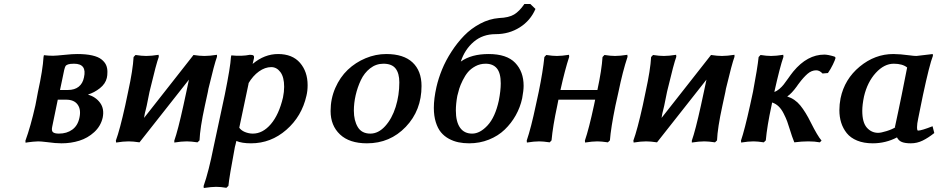

<svg xmlns="http://www.w3.org/2000/svg" viewBox="-20 -712 4726 967"><path d="M282.2 -258.8H321.8Q356 -258.8 376.5 -275.4Q397 -292 402.8 -321.8Q418.9 -391.1 353 -391.1Q332.5 -391.1 322.8 -387.7Q313 -384.3 309.8 -378.7Q306.6 -373 303.2 -358.9Q299.8 -340.3 292.5 -307.4Q285.2 -274.4 282.2 -258.8ZM271 -210 243.2 -75.2Q238.3 -53.7 246.6 -46.4Q254.9 -39.1 276.9 -39.1Q316.4 -39.1 344 -59.1Q371.6 -79.1 379.9 -118.2Q389.2 -159.7 371.3 -184.8Q353.5 -210 313 -210ZM290 9.8Q259.8 9.8 217.8 3.9Q185.5 0 172.9 0Q161.6 0 145.8 1.7Q129.9 3.4 119.1 4.9L108.9 6.8L107.9 -2.9Q134.3 -75.2 158.2 -181.2Q160.2 -191.9 164.6 -214.4Q168.9 -236.8 170.9 -248Q195.8 -361.8 199.2 -424.8Q199.2 -425.3 200.2 -429.4Q201.2 -433.6 201.2 -434.1Q223.6 -431.2 247.1 -431.2Q260.7 -431.2 308.1 -436Q344.2 -439.9 369.1 -439.9Q413.1 -439.9 444.1 -432.9Q475.1 -425.8 491.2 -412.8Q507.3 -399.9 514.2 -384.8Q521 -369.6 521 -350.1Q521 -331.5 518.1 -319.8Q511.2 -290 483.2 -267.8Q455.1 -245.6 422.9 -235.8Q462.4 -224.1 484.4 -193.8Q506.3 -163.6 497.1 -119.1Q487.3 -76.7 454.6 -46.6Q421.9 -16.6 379.6 -3.4Q337.4 9.8 290 9.8Z M625.5 -251Q649.4 -360.4 652.8 -424.8L662.6 -435.1Q694.3 -430.2 716.8 -430.2Q742.7 -430.2 778.8 -436L779.8 -425.8Q767.1 -392.1 736.8 -265.1Q736.3 -262.7 734.9 -257.1Q733.4 -251.5 732.9 -249L718.8 -179.2Q715.8 -166 713.4 -156.5Q710.9 -147 710.2 -144.3Q709.5 -141.6 708.5 -135.7Q707.5 -129.9 705.6 -118.2Q750 -174.3 834 -281.5Q918 -388.7 954.6 -435.1Q986.3 -430.2 1009.8 -430.2Q1035.6 -430.2 1072.8 -436V-425.8Q1060.1 -392.1 1029.8 -265.1Q1029.8 -263.7 1026.9 -249L1011.7 -179.2Q987.3 -67.4 984.9 -4.9L974.6 4.9Q941.4 0 920.9 0Q894 0 857.9 5.9V-3.9Q876 -54.7 903.8 -181.2L918.9 -251Q930.7 -303.7 931.6 -311Q891.1 -258.8 808.1 -154.3Q725.1 -49.8 682.6 4.9Q649.4 0 627.9 0Q601.1 0 564.9 5.9L563.5 -3.9Q583.5 -58.1 610.8 -181.2Z M1232.4 -293 1185.1 -68.8 1183.1 -71.8Q1192.9 -55.7 1212.9 -47.4Q1232.9 -39.1 1253.4 -39.1Q1303.2 -39.1 1344 -86.7Q1384.8 -134.3 1405.3 -221.2Q1411.1 -249.5 1411.1 -274.9Q1411.1 -323.7 1392.3 -348.9Q1373.5 -374 1346.2 -374Q1314.9 -374 1284.2 -352.1Q1253.4 -330.1 1230.5 -291ZM1380.4 -439.9Q1452.6 -439.9 1491 -395.5Q1529.3 -351.1 1529.3 -283.2Q1529.3 -253.9 1523.4 -230Q1500 -126 1422.1 -58.1Q1344.2 9.8 1244.1 9.8Q1198.2 9.8 1170.4 -2Q1169.4 3.4 1166.7 13.9Q1164.1 24.4 1163.1 27.8Q1134.3 180.7 1130.4 224.1L1120.1 233.9Q1091.8 229 1068.4 229Q1045.4 229 1006.3 234.9L1005.4 225.1Q1031.2 151.9 1056.2 25.9L1112.3 -235.8Q1140.6 -375.5 1143.1 -423.8Q1143.1 -424.3 1144 -428.5Q1145 -432.6 1145 -433.1Q1197.3 -427.7 1238.3 -436Q1252 -436 1256.3 -432.4Q1260.7 -428.7 1259.3 -419.9Q1258.3 -415 1255.9 -405Q1253.4 -395 1252.4 -390.1Q1312 -439.9 1380.4 -439.9Z M1925.3 -439.9Q2012.7 -439.9 2057.9 -397.5Q2103 -355 2103 -278.8Q2103 -156.2 2023.7 -73.2Q1944.3 9.8 1828.1 9.8Q1739.7 9.8 1692.4 -34.9Q1645 -79.6 1645 -152.8Q1645 -214.8 1668.7 -269Q1692.4 -323.2 1731.4 -360.4Q1770.5 -397.5 1821.3 -418.7Q1872.1 -439.9 1925.3 -439.9ZM1911.1 -391.1Q1874 -391.1 1844.2 -367.9Q1814.5 -344.7 1797.4 -308.3Q1780.3 -272 1771.2 -232.2Q1762.2 -192.4 1762.2 -154.8Q1762.2 -105 1782 -72Q1801.8 -39.1 1845.2 -39.1Q1885.7 -39.1 1919.9 -76.7Q1954.1 -114.3 1972.7 -173.3Q1991.2 -232.4 1991.2 -296.9Q1991.2 -342.8 1972.4 -366.9Q1953.6 -391.1 1911.1 -391.1Z M2650.9 -691.9 2676.8 -667Q2651.9 -608.4 2597.9 -574.2Q2543.9 -540 2476.1 -540Q2411.1 -540 2366 -501.5Q2320.8 -462.9 2300.8 -401.9Q2354 -439.9 2440.9 -439.9Q2532.2 -439.9 2574.7 -395.5Q2617.2 -351.1 2617.2 -279.8Q2617.2 -256.3 2609.9 -216.8Q2600.1 -171.4 2577.6 -131.3Q2555.2 -91.3 2522 -59.3Q2488.8 -27.3 2442.4 -8.8Q2396 9.8 2342.8 9.8Q2314 9.8 2289.1 4.6Q2264.2 -0.5 2240.7 -13.2Q2217.3 -25.9 2200.9 -45.7Q2184.6 -65.4 2174.8 -96.9Q2165 -128.4 2165 -168.9Q2165 -215.3 2178.2 -273.9Q2188 -316.9 2206.3 -361.8Q2224.6 -406.7 2253.7 -451.7Q2282.7 -496.6 2317.6 -532.5Q2352.5 -568.4 2398.4 -592.8Q2444.3 -617.2 2493.2 -621.1Q2543 -623 2569.6 -639.2Q2596.2 -655.3 2621.1 -691.9ZM2425.8 -391.1Q2397.9 -391.1 2374.8 -378.7Q2351.6 -366.2 2336.9 -348.9Q2322.3 -331.5 2310.3 -307.1Q2298.3 -282.7 2293 -265.4Q2287.6 -248 2283.2 -229Q2275.9 -188.5 2275.9 -155.8Q2275.9 -99.1 2296.9 -69.1Q2317.9 -39.1 2357.9 -39.1Q2397.5 -39.1 2435.8 -80.6Q2474.1 -122.1 2492.2 -205.1Q2502 -255.4 2502 -292Q2502 -344.2 2482.4 -367.7Q2462.9 -391.1 2425.8 -391.1Z M2971.7 -182.1 2977.5 -210H2792.5Q2792 -207.5 2789.8 -196.5Q2787.6 -185.5 2786.6 -180.2Q2764.2 -76.7 2757.8 -4.9L2748.5 4.9Q2715.3 0 2695.8 0Q2669.9 0 2633.8 5.9L2632.8 -3.9Q2654.8 -68.4 2678.7 -182.1L2693.4 -250Q2714.4 -352.5 2721.7 -424.8L2731.4 -435.1Q2763.2 -430.2 2784.7 -430.2Q2809.6 -430.2 2845.7 -436L2846.7 -425.8Q2825.2 -360.4 2802.7 -258.8H2988.8Q3010.7 -360.8 3014.6 -424.8L3024.4 -435.1Q3056.2 -430.2 3077.6 -430.2Q3102.5 -430.2 3139.6 -436L3140.6 -425.8Q3116.2 -353 3094.7 -248L3079.6 -180.2Q3056.6 -67.9 3051.8 -4.9L3041.5 4.9Q3008.3 0 2988.8 0Q2962.9 0 2926.8 5.9L2925.8 -3.9Q2946.3 -64 2971.7 -182.1Z M3231.9 -251Q3255.9 -360.4 3259.3 -424.8L3269 -435.1Q3300.8 -430.2 3323.2 -430.2Q3349.1 -430.2 3385.3 -436L3386.2 -425.8Q3373.5 -392.1 3343.3 -265.1Q3342.8 -262.7 3341.3 -257.1Q3339.8 -251.5 3339.4 -249L3325.2 -179.2Q3322.3 -166 3319.8 -156.5Q3317.4 -147 3316.7 -144.3Q3315.9 -141.6 3314.9 -135.7Q3314 -129.9 3312 -118.2Q3356.4 -174.3 3440.4 -281.5Q3524.4 -388.7 3561 -435.1Q3592.8 -430.2 3616.2 -430.2Q3642.1 -430.2 3679.2 -436V-425.8Q3666.5 -392.1 3636.2 -265.1Q3636.2 -263.7 3633.3 -249L3618.2 -179.2Q3593.8 -67.4 3591.3 -4.9L3581.1 4.9Q3547.9 0 3527.3 0Q3500.5 0 3464.4 5.9V-3.9Q3482.4 -54.7 3510.3 -181.2L3525.4 -251Q3537.1 -303.7 3538.1 -311Q3497.6 -258.8 3414.6 -154.3Q3331.5 -49.8 3289.1 4.9Q3255.9 0 3234.4 0Q3207.5 0 3171.4 5.9L3169.9 -3.9Q3189.9 -58.1 3217.3 -181.2Z M3757.8 -182.1 3772.5 -250Q3794.9 -368.7 3800.8 -424.8L3810.5 -435.1Q3840.8 -430.2 3863.8 -430.2Q3888.7 -430.2 3924.8 -436L3925.8 -425.8Q3908.2 -375.5 3879.9 -249Q3893.1 -253.4 3906 -264.6Q3918.9 -275.9 3926.8 -286.1Q3934.6 -296.4 3948.7 -315.9Q3962.9 -336.4 3975.6 -352.1Q4045.9 -437 4131.8 -437Q4150.4 -437 4183.6 -426.8L4188.5 -420.9Q4186 -410.2 4174.8 -387Q4163.6 -363.8 4149.9 -344.2L4122.6 -341.8Q4107.9 -357.9 4090.8 -357.9Q4067.4 -357.9 4046.9 -340.1Q4026.4 -322.3 4003.9 -292Q4001.5 -289.1 3998 -284.2Q3994.6 -279.3 3993.7 -277.8Q3967.3 -241.2 3944.8 -226.1Q3983.9 -213.9 4010.7 -180.9Q4037.6 -147.9 4063.5 -95.2Q4097.7 -26.9 4117.7 -3.9L4108.9 4.9Q4083.5 0 4050.8 0Q4018.6 0 3980.5 4.9Q3967.8 -26.9 3959.5 -55.2Q3950.7 -84 3944.6 -100.6Q3938.5 -117.2 3927.2 -139.6Q3916 -162.1 3901.6 -176Q3887.2 -189.9 3868.7 -195.8Q3868.2 -193.4 3867.2 -187.5Q3866.2 -181.6 3865.7 -180.2Q3843.3 -76.7 3836.9 -4.9L3826.7 4.9Q3794.9 0 3774.9 0Q3749 0 3712.9 5.9L3711.9 -3.9Q3730 -56.6 3757.8 -182.1Z M4479.5 -439.9Q4511.2 -439.9 4562.5 -433.1Q4582.5 -430.2 4595.7 -430.2Q4599.6 -430.2 4637.7 -435.1Q4639.2 -435.1 4656.5 -437.3Q4673.8 -439.5 4677.7 -439.9L4678.7 -431.2Q4661.1 -386.2 4628.4 -232.9Q4624 -210.4 4615.7 -170.7Q4607.4 -130.9 4604.5 -115.2Q4598.6 -88.4 4598.6 -71.8Q4598.6 -54.2 4603.5 -54.2Q4620.6 -54.2 4676.8 -76.2L4685.5 -42Q4654.8 -17.6 4626.7 -3.9Q4598.6 9.8 4567.4 9.8Q4539.1 9.8 4522.7 3.4Q4506.3 -2.9 4497.6 -20Q4440.9 9.8 4375.5 9.8Q4330.6 9.8 4297.1 -3.9Q4263.7 -17.6 4244.6 -41.5Q4225.6 -65.4 4216.6 -94.2Q4207.5 -123 4207.5 -157.2Q4207.5 -186.5 4213.4 -216.8Q4233.4 -313.5 4310.1 -376.7Q4386.7 -439.9 4479.5 -439.9ZM4481.4 -391.1Q4433.1 -391.1 4390.9 -345Q4348.6 -298.8 4331.5 -226.1Q4322.8 -184.1 4322.8 -153.8Q4322.8 -95.2 4345.9 -69.1Q4369.1 -43 4402.8 -43Q4417 -43 4445.3 -51.8Q4473.6 -60.5 4493.7 -73.2L4486.8 -69.8Q4492.7 -97.2 4504.4 -152.3Q4516.1 -207.5 4521.5 -234.9L4548.8 -372.1Q4525.4 -391.1 4481.4 -391.1Z"/></svg>

Font: Linear Smooth
Style: Bold Italic
Weight: 700
Designer: Philipp H. Poll, Flanker
Foundry: Philipp H. Poll, reworked by Flanker
Version: Version 1.061 | FøM Fix